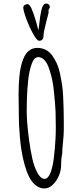

<svg xmlns="http://www.w3.org/2000/svg" viewBox="-20 -1047 470 1095"><path d="M157.2 -765.6Q141.1 -756.8 130.4 -742.9Q119.6 -729 111.3 -707.5Q95.7 -666 90.8 -613.3Q85.9 -566.4 85.9 -506.8L86.9 -443.8Q87.4 -417.5 87.4 -390.1Q87.4 -374.5 88.4 -337.4Q89.8 -305.2 93.5 -263.4Q97.2 -221.7 103 -186.5Q109.4 -146.5 120.6 -106.4Q131.8 -66.4 146 -38.6Q161.1 -8.3 183.8 9.8Q206.5 27.8 232.9 27.8Q260.7 27.8 283.2 4.4Q305.2 -17.6 316.9 -47.4Q328.6 -77.1 328.6 -105Q328.6 -144 335 -170.9V-175.3Q335 -196.3 339.4 -237.8Q343.8 -279.8 343.8 -301.8V-359.4Q343.8 -418.9 340.3 -492.7Q338.9 -529.3 334.5 -559.1Q330.1 -588.9 322.3 -627.4Q315.4 -659.7 304.2 -684.6Q293 -709.5 276.9 -731.9Q261.7 -752.4 240.2 -763.2Q218.8 -773.9 192.9 -773.9Q173.8 -773.9 157.2 -765.6ZM255.4 -668Q276.9 -612.8 285.2 -545.9Q294.4 -464.4 296.9 -411.1Q298.3 -363.8 298.3 -318.8Q298.3 -287.1 296.4 -252.4Q293 -195.8 287.1 -146.7Q281.2 -97.7 269 -64.5Q254.9 -26.9 234.9 -26.9Q211.9 -26.9 193.4 -61.5Q175.8 -93.8 164.8 -140.6Q153.8 -187.5 145.5 -251.5Q132.3 -349.6 132.3 -416V-420.4Q132.3 -425.8 133.3 -472.7L133.8 -491.2Q134.8 -532.2 141.1 -592.3Q145.5 -637.7 160.6 -682.1Q174.3 -721.2 197.8 -721.2Q215.3 -721.2 230.2 -707.5Q245.1 -693.8 255.4 -668ZM203.1 -814.5Q228.5 -814.5 228.5 -846.7Q228.5 -862.3 242.7 -918L256.8 -972.7V-990.7Q257.8 -994.1 260.7 -998Q264.2 -1002.9 264.2 -1005.9Q264.2 -1015.6 258.3 -1021.2Q252.4 -1026.9 243.2 -1026.9Q224.1 -1026.9 215.3 -986.3Q211.4 -969.2 208.7 -949.5Q206.1 -929.7 203.6 -908.2Q201.7 -885.7 199.2 -874.5L186.5 -920.4Q172.9 -968.3 161.1 -995.1Q148.9 -1023.4 136.7 -1023.4Q127.4 -1023.4 120.1 -1017.8Q112.8 -1012.2 112.8 -1004.4Q112.8 -985.8 130.4 -938.7Q147.9 -891.6 169.4 -853Q190.9 -814.5 203.1 -814.5Z"/></svg>

Font: Amatica SC
Style: Bold
Weight: 400
Designer: Vernon Adams, Ben Nathan
Foundry: newtypography
Version: Version 2.000